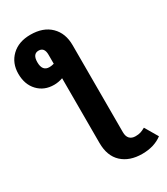

<svg xmlns="http://www.w3.org/2000/svg" viewBox="-272 -860 1028 1183"><g transform="rotate(-30 242.0 -268.5)"><path d="M521 179Q464 222 379 222Q289 222 236 173Q183 124 183 31V-429Q152 -418 121 -418Q51 -418 7 -464.5Q-37 -511 -37 -587Q-37 -663 13 -711Q63 -759 147 -759Q238 -759 289.5 -708.5Q341 -658 341 -573V46Q341 76 355.5 91.5Q370 107 397 107Q418 107 432.5 102.5Q447 98 467 87ZM183 -532V-596Q183 -649 142 -649Q100 -649 100 -590Q100 -527 150 -527Q165 -527 183 -532Z"/></g></svg>

Font: FiraGOUPP
Style: Bold
Weight: 700
Designer: bBox Type
Foundry: bBox Type GmbH
Version: Version 1.001